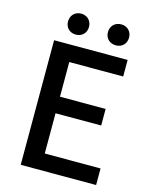

<svg xmlns="http://www.w3.org/2000/svg" viewBox="-134 -1010 868 1097"><g transform="rotate(15 300.0 -462.0)"><path d="M97 0H543V-98H213V-336H483V-434H213V-639H532V-737H97ZM208 -800C244 -800 270 -825 270 -862C270 -898 244 -924 208 -924C172 -924 146 -898 146 -862C146 -825 172 -800 208 -800ZM445 -800C481 -800 507 -825 507 -862C507 -898 481 -924 445 -924C408 -924 382 -898 382 -862C382 -825 408 -800 445 -800Z"/></g></svg>

Font: Noto Sans HK Medium
Style: Regular
Weight: 500
Designer: Ryoko NISHIZUKA 西塚涼子 (kana, bopomofo & ideographs); Paul D. Hunt (Latin, Greek & Cyrillic); Sandoll Communications 산돌커뮤니
Foundry: Adobe
Version: Version 2.002;hotconv 1.0.116;makeotfexe 2.5.65601